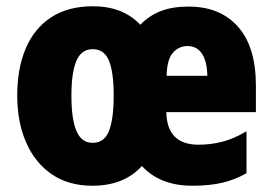

<svg xmlns="http://www.w3.org/2000/svg" viewBox="-20 -634 870 613"><path d="M582 -613Q683 -613 740 -548.5Q797 -484 797 -361V-276H511Q513 -172 614 -172Q653 -172 690 -181.5Q727 -191 767 -215V-81Q730 -60 689.5 -50.5Q649 -41 594 -41Q491 -41 433 -104Q376 -41 275 -41Q199 -41 145.5 -77.5Q92 -114 63.5 -179Q35 -244 35 -329Q35 -415 62 -479Q89 -543 143 -578.5Q197 -614 277 -614Q372 -614 428 -555Q456 -584 493 -598.5Q530 -613 582 -613ZM579 -487Q551 -487 532 -465.5Q513 -444 512 -392H642Q641 -439 624.5 -463Q608 -487 579 -487ZM276 -477Q240 -477 224 -440Q208 -403 208 -328Q208 -254 224 -216Q240 -178 276 -178Q313 -178 328 -216Q343 -254 343 -329Q343 -403 328 -440Q313 -477 276 -477Z"/></svg>

Font: Noto Sans Tamil UI Condensed Black
Style: Regular
Weight: 900
Width: 3
Designer: Jelle Bosma - Monotype Design Team
Foundry: Monotype Imaging Inc.
Version: Version 2.004; ttfautohint (v1.8.4.7-5d5b)